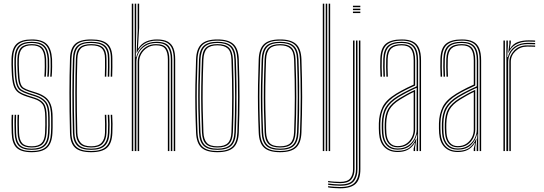

<svg xmlns="http://www.w3.org/2000/svg" viewBox="-20 -820 2952 1042"><path d="M151.5 6Q95.2 6 70.1 -18.1Q45 -42.2 43.5 -98Q43 -122 42.5 -144.4Q42 -166.8 43.5 -197H51.5Q50 -165.2 50.5 -143Q51 -120.8 51.5 -98.2Q53 -46.2 75.9 -23.4Q98.8 -0.5 151.5 -0.5Q203.8 -0.5 228.8 -22.5Q253.8 -44.5 256.5 -97.2Q257.5 -114.2 257.6 -126.6Q257.8 -139 257.6 -151.8Q257.5 -164.5 257.5 -183Q257.5 -241 238.9 -268.5Q220.2 -296 176.2 -310L138.2 -322.2Q115.2 -329.8 102 -338.6Q88.8 -347.5 82.9 -368.5Q77 -389.5 75.5 -433.2Q74.8 -455.5 74.2 -469Q73.8 -482.5 74.5 -500.8Q76.2 -543.5 94.4 -562Q112.5 -580.5 152.5 -580.5Q191.5 -580.5 209.6 -561.8Q227.8 -543 230.5 -499.8Q231.2 -488.5 231 -458.6Q230.8 -428.8 228.8 -404H220.8Q222.8 -428.5 223 -458.4Q223.2 -488.2 222.5 -499.8Q220 -539.5 203.8 -556.8Q187.5 -574 152.5 -574Q117 -574 100.5 -557Q84 -540 82.5 -501Q81.8 -482.8 82.2 -469.1Q82.8 -455.5 83.5 -433Q85 -391 90.4 -371.2Q95.8 -351.5 107.8 -343.6Q119.8 -335.8 140.5 -329L178.5 -316.8Q206.5 -307.8 225.9 -293.2Q245.2 -278.8 255.4 -252.8Q265.5 -226.8 265.5 -183Q265.5 -164.8 265.6 -151.9Q265.8 -139 265.6 -126.5Q265.5 -114 264.5 -97Q261.5 -42 235.2 -18Q209 6 151.5 6ZM151.5 -6.8Q103.5 -6.8 82.1 -28.1Q60.8 -49.5 59.5 -98.5Q58.8 -123 58.4 -144.9Q58 -166.8 59.5 -197H67.5Q66.2 -168 66.5 -146.1Q66.8 -124.2 67.5 -98.5Q68.8 -53.2 88 -33.2Q107.2 -13.2 151.5 -13.2Q196.5 -13.2 217.2 -32.9Q238 -52.5 240.5 -97.8Q242 -123.8 241.8 -141.6Q241.5 -159.5 241.5 -183Q241.5 -240.5 223.9 -263Q206.2 -285.5 171.8 -296.5L133.2 -308.8Q107.5 -317 91.9 -327.2Q76.2 -337.5 68.8 -361Q61.2 -384.5 59.5 -432.5Q58.8 -453.2 58.2 -469Q57.8 -484.8 58.5 -501.5Q60.5 -550.8 82.4 -572Q104.2 -593.2 152.5 -593.2Q199.8 -593.2 221.5 -571.5Q243.2 -549.8 246.5 -499.8Q247.2 -488.5 247 -458.1Q246.8 -427.8 244.5 -404H236.5Q238.8 -428 239 -458.6Q239.2 -489.2 238.5 -500Q235.2 -548.2 214.5 -567.5Q193.8 -586.8 152.5 -586.8Q108.5 -586.8 88.5 -566.9Q68.5 -547 66.5 -501.5Q65.8 -483.2 66.2 -469.8Q66.8 -456.2 67.5 -432.5Q69 -386.8 75.8 -364.6Q82.5 -342.5 97 -333Q111.5 -323.5 135.8 -315.5L174 -303.2Q211.2 -291.2 230.4 -267.1Q249.5 -243 249.5 -183Q249.5 -153.5 249.8 -138.6Q250 -123.8 248.5 -97.8Q246 -49 223.4 -27.9Q200.8 -6.8 151.5 -6.8ZM151.5 -19.5Q112 -19.5 94.4 -38Q76.8 -56.5 75.5 -99Q75 -119.8 74.5 -142.9Q74 -166 75.5 -197H83.5Q82 -164.5 82.5 -143Q83 -121.5 83.5 -99Q84.8 -60.8 100 -43.4Q115.2 -26 151.5 -26Q188 -26 205.2 -42.9Q222.5 -59.8 224.5 -98.2Q226 -124.5 225.8 -141.8Q225.5 -159 225.5 -183Q225.5 -234.8 211 -254.1Q196.5 -273.5 167.2 -282.8L128.5 -295Q97.2 -304.8 79.2 -318Q61.2 -331.2 53.2 -357.4Q45.2 -383.5 43.5 -432Q42.8 -452.8 42.2 -469Q41.8 -485.2 42.5 -502Q44.8 -557.8 70.2 -581.9Q95.8 -606 152.5 -606Q207.5 -606 233.1 -581.4Q258.8 -556.8 262.5 -500Q263.2 -488.8 263 -458.1Q262.8 -427.5 260.5 -404H252.5Q254.8 -427.8 255 -458.2Q255.2 -488.8 254.5 -500Q251 -553.2 227.4 -576.4Q203.8 -599.5 152.5 -599.5Q100.5 -599.5 76.5 -577Q52.5 -554.5 50.5 -501.8Q49.8 -483.5 50.2 -469.4Q50.8 -455.2 51.5 -432.2Q53.2 -382.8 61.5 -357.9Q69.8 -333 86.6 -321.8Q103.5 -310.5 131 -301.8L169.5 -289.5Q202.2 -279.2 217.9 -258Q233.5 -236.8 233.5 -183Q233.5 -164.5 233.6 -152.6Q233.8 -140.8 233.6 -129Q233.5 -117.2 232.5 -98.8Q230.2 -56.5 211.4 -38Q192.5 -19.5 151.5 -19.5Z M474.8 6Q414.8 6 388 -18.1Q361.2 -42.2 359.8 -98Q358 -161.2 357.4 -215.1Q356.8 -269 356.8 -317Q356.8 -365 357.6 -410.1Q358.5 -455.2 359.8 -501Q361.2 -556.8 387.6 -581.4Q414 -606 474.8 -606Q536.5 -606 563.1 -581.9Q589.8 -557.8 589.8 -502Q589.8 -479.5 590 -455.1Q590.2 -430.8 588.8 -404H580.8Q582.2 -431 582 -454Q581.8 -477 581.8 -502Q581.8 -554.2 557 -576.9Q532.2 -599.5 474.8 -599.5Q417.2 -599.5 393.2 -575.9Q369.2 -552.2 367.8 -500.8Q366.5 -455 365.6 -409.8Q364.8 -364.5 364.8 -316.6Q364.8 -268.8 365.4 -215Q366 -161.2 367.8 -98.2Q369 -46.8 394 -23.6Q419 -0.5 474.8 -0.5Q530 -0.5 554.9 -23.6Q579.8 -46.8 581.8 -98.2Q582.8 -120 582.8 -143.1Q582.8 -166.2 580.8 -197H588.8Q590.5 -171 590.8 -147.8Q591 -124.5 589.8 -98Q587.5 -42.2 560.9 -18.1Q534.2 6 474.8 6ZM474.8 -6.8Q423 -6.8 400 -28.9Q377 -51 375.8 -98.5Q374 -162 373.4 -215.9Q372.8 -269.8 372.8 -317.4Q372.8 -365 373.6 -409.9Q374.5 -454.8 375.8 -500.5Q377 -549.8 399.9 -571.5Q422.8 -593.2 474.8 -593.2Q527.8 -593.2 550.8 -572.1Q573.8 -551 573.8 -502Q573.8 -477 574 -454Q574.2 -431 572.8 -404H564.8Q566.2 -431 566 -454Q565.8 -477 565.8 -502Q565.8 -547.5 544.6 -567.1Q523.5 -586.8 474.8 -586.8Q424.8 -586.8 404.9 -565.5Q385 -544.2 383.8 -500.2Q382.5 -454.2 381.6 -409.4Q380.8 -364.5 380.8 -317Q380.8 -269.5 381.4 -215.9Q382 -162.2 383.8 -98.8Q385 -55.5 406.1 -34.4Q427.2 -13.2 474.8 -13.2Q522.2 -13.2 543.1 -34.6Q564 -56 565.8 -99Q567 -124.5 566.8 -146.4Q566.5 -168.2 564.8 -197H572.8Q574.8 -166 574.8 -143.6Q574.8 -121.2 573.8 -98.5Q572 -51 548.9 -28.9Q525.8 -6.8 474.8 -6.8ZM474.8 -19.5Q431.2 -19.5 412.1 -39.6Q393 -59.8 391.8 -98.8Q390 -162.5 389.4 -216.2Q388.8 -270 388.8 -317.5Q388.8 -365 389.6 -409.8Q390.5 -454.5 391.8 -500.2Q393 -542.8 412 -561.6Q431 -580.5 474.8 -580.5Q519.2 -580.5 538.5 -562.2Q557.8 -544 557.8 -502Q557.8 -481.5 558 -456.4Q558.2 -431.2 556.8 -404H548.8Q550.2 -431.2 550 -456.4Q549.8 -481.5 549.8 -502Q549.8 -540.8 532.4 -557.4Q515 -574 474.8 -574Q434.2 -574 417.6 -556.2Q401 -538.5 399.8 -500Q398.5 -454.2 397.6 -409.4Q396.8 -364.5 396.8 -317Q396.8 -269.5 397.4 -216Q398 -162.5 399.8 -99Q400.8 -64.2 418.1 -45.1Q435.5 -26 474.8 -26Q513.5 -26 531.1 -45.2Q548.8 -64.5 549.8 -99.5Q550.5 -124.8 550.2 -147.8Q550 -170.8 548.8 -197H556.8Q558.2 -165.8 558.4 -144.8Q558.5 -123.8 557.8 -99.2Q556.5 -60 537.1 -39.8Q517.8 -19.5 474.8 -19.5Z M923 0V-497.5Q923 -530.5 914.8 -553.2Q906.5 -576 886.5 -587.8Q866.5 -599.5 830.8 -599.5Q790 -599.5 763 -581.5Q736 -563.5 723 -533.8H721.2L727.2 -654V-800H735.2V-668L728.5 -556.5H730.2Q746.8 -583.2 773.2 -594.6Q799.8 -606 831.5 -606Q870 -606 891.5 -593.4Q913 -580.8 921.9 -556.6Q930.8 -532.5 930.8 -497.5V0ZM695.2 0V-800H703.2V0ZM727.2 0V-484.5Q727.2 -507.2 739 -529.2Q750.8 -551.2 773.1 -565.9Q795.5 -580.5 827.2 -580.5Q869 -580.5 884 -559Q899 -537.5 899 -497.5V0H891V-497.5Q891 -534.5 877.5 -554.2Q864 -574 826.8 -574Q799.8 -574 779.1 -561.1Q758.5 -548.2 746.9 -527.8Q735.2 -507.2 735.2 -484.5V0ZM711.2 0V-800H719.2V-639L716.8 -510.2H719.2Q728.2 -547 756.6 -570.1Q785 -593.2 829 -593.2Q879 -593.2 897 -568.5Q915 -543.8 915 -497.5V0H907V-497.5Q907 -540.8 890.4 -563.8Q873.8 -586.8 828.2 -586.8Q793.8 -586.8 769.5 -571.6Q745.2 -556.5 732.6 -533Q720 -509.5 720 -484.5V0Z M1160 6Q1100.2 6 1073.2 -18.9Q1046.2 -43.8 1044 -101Q1041.2 -169.5 1040.2 -232Q1039.2 -294.5 1040.2 -359Q1041.2 -423.5 1044 -498Q1046.2 -556 1073.4 -581Q1100.5 -606 1160 -606Q1218.2 -606 1246 -581.6Q1273.8 -557.2 1276 -498Q1280 -387.2 1279.9 -293.5Q1279.8 -199.8 1276 -101Q1273.8 -43.8 1246.8 -18.9Q1219.8 6 1160 6ZM1160 -0.5Q1215.8 -0.5 1240.9 -23.9Q1266 -47.2 1268 -101.2Q1271.8 -200 1271.9 -293.6Q1272 -387.2 1268 -497.8Q1266 -552.2 1240.9 -575.9Q1215.8 -599.5 1160 -599.5Q1104.2 -599.5 1079.1 -575.9Q1054 -552.2 1052 -497.8Q1049.2 -424 1048.2 -359.5Q1047.2 -295 1048.2 -232.4Q1049.2 -169.8 1052 -101.2Q1054 -47.8 1079 -24.1Q1104 -0.5 1160 -0.5ZM1160 -6.8Q1107.8 -6.8 1084.9 -29.1Q1062 -51.5 1060 -101.5Q1057.2 -170.2 1056.2 -232.4Q1055.2 -294.5 1056.2 -358.8Q1057.2 -423 1060 -497.5Q1062 -548.2 1085 -570.8Q1108 -593.2 1160 -593.2Q1209.5 -593.2 1233.9 -571.9Q1258.2 -550.5 1260 -497.2Q1262.8 -421 1263.5 -353.5Q1264.2 -286 1263.4 -223.9Q1262.5 -161.8 1260 -101.8Q1258.2 -50.8 1234.9 -28.8Q1211.5 -6.8 1160 -6.8ZM1160 -13.2Q1207.5 -13.2 1228.9 -33.9Q1250.2 -54.5 1252 -102Q1255.8 -201.5 1255.9 -294.1Q1256 -386.8 1252 -497Q1250.2 -546.2 1228.2 -566.5Q1206.2 -586.8 1160 -586.8Q1112.8 -586.8 1091.4 -566Q1070 -545.2 1068 -497.2Q1065.2 -423.2 1064.2 -358.9Q1063.2 -294.5 1064.2 -232.1Q1065.2 -169.8 1068 -102Q1070 -54.5 1091.2 -33.9Q1112.5 -13.2 1160 -13.2ZM1160 -19.5Q1116.8 -19.5 1097.2 -38.8Q1077.8 -58 1076 -102.2Q1073.5 -164 1072.4 -224.5Q1071.2 -285 1072.1 -351.5Q1073 -418 1076 -497.2Q1077.8 -541.8 1097.4 -561.1Q1117 -580.5 1160 -580.5Q1203.2 -580.5 1222.8 -561Q1242.2 -541.5 1244 -496.8Q1248 -386.2 1248 -294.2Q1248 -202.2 1244 -102.2Q1242.2 -58 1222.8 -38.8Q1203.2 -19.5 1160 -19.5ZM1160 -26Q1198.8 -26 1216.6 -43.6Q1234.5 -61.2 1236 -102.5Q1239.8 -197.5 1240 -289.6Q1240.2 -381.8 1236 -496.5Q1234.5 -539.8 1215.9 -556.9Q1197.2 -574 1160 -574Q1120.8 -574 1103.2 -556Q1085.8 -538 1084 -497Q1081 -417 1080.1 -350.6Q1079.2 -284.2 1080.4 -224.2Q1081.5 -164.2 1084 -102.5Q1085.8 -62.8 1102.6 -44.4Q1119.5 -26 1160 -26Z M1500 6Q1440.2 6 1413.2 -18.9Q1386.2 -43.8 1384 -101Q1381.2 -169.5 1380.2 -232Q1379.2 -294.5 1380.2 -359Q1381.2 -423.5 1384 -498Q1386.2 -556 1413.4 -581Q1440.5 -606 1500 -606Q1558.2 -606 1586 -581.6Q1613.8 -557.2 1616 -498Q1620 -387.2 1619.9 -293.5Q1619.8 -199.8 1616 -101Q1613.8 -43.8 1586.8 -18.9Q1559.8 6 1500 6ZM1500 -0.5Q1555.8 -0.5 1580.9 -23.9Q1606 -47.2 1608 -101.2Q1611.8 -200 1611.9 -293.6Q1612 -387.2 1608 -497.8Q1606 -552.2 1580.9 -575.9Q1555.8 -599.5 1500 -599.5Q1444.2 -599.5 1419.1 -575.9Q1394 -552.2 1392 -497.8Q1389.2 -424 1388.2 -359.5Q1387.2 -295 1388.2 -232.4Q1389.2 -169.8 1392 -101.2Q1394 -47.8 1419 -24.1Q1444 -0.5 1500 -0.5ZM1500 -6.8Q1447.8 -6.8 1424.9 -29.1Q1402 -51.5 1400 -101.5Q1397.2 -170.2 1396.2 -232.4Q1395.2 -294.5 1396.2 -358.8Q1397.2 -423 1400 -497.5Q1402 -548.2 1425 -570.8Q1448 -593.2 1500 -593.2Q1549.5 -593.2 1573.9 -571.9Q1598.2 -550.5 1600 -497.2Q1602.8 -421 1603.5 -353.5Q1604.2 -286 1603.4 -223.9Q1602.5 -161.8 1600 -101.8Q1598.2 -50.8 1574.9 -28.8Q1551.5 -6.8 1500 -6.8ZM1500 -13.2Q1547.5 -13.2 1568.9 -33.9Q1590.2 -54.5 1592 -102Q1595.8 -201.5 1595.9 -294.1Q1596 -386.8 1592 -497Q1590.2 -546.2 1568.2 -566.5Q1546.2 -586.8 1500 -586.8Q1452.8 -586.8 1431.4 -566Q1410 -545.2 1408 -497.2Q1405.2 -423.2 1404.2 -358.9Q1403.2 -294.5 1404.2 -232.1Q1405.2 -169.8 1408 -102Q1410 -54.5 1431.2 -33.9Q1452.5 -13.2 1500 -13.2ZM1500 -19.5Q1456.8 -19.5 1437.2 -38.8Q1417.8 -58 1416 -102.2Q1413.5 -164 1412.4 -224.5Q1411.2 -285 1412.1 -351.5Q1413 -418 1416 -497.2Q1417.8 -541.8 1437.4 -561.1Q1457 -580.5 1500 -580.5Q1543.2 -580.5 1562.8 -561Q1582.2 -541.5 1584 -496.8Q1588 -386.2 1588 -294.2Q1588 -202.2 1584 -102.2Q1582.2 -58 1562.8 -38.8Q1543.2 -19.5 1500 -19.5ZM1500 -26Q1538.8 -26 1556.6 -43.6Q1574.5 -61.2 1576 -102.5Q1579.8 -197.5 1580 -289.6Q1580.2 -381.8 1576 -496.5Q1574.5 -539.8 1555.9 -556.9Q1537.2 -574 1500 -574Q1460.8 -574 1443.2 -556Q1425.8 -538 1424 -497Q1421 -417 1420.1 -350.6Q1419.2 -284.2 1420.4 -224.2Q1421.5 -164.2 1424 -102.5Q1425.8 -62.8 1442.6 -44.4Q1459.5 -26 1500 -26Z M1763.8 0V-800H1771.8V0ZM1731.8 0V-800H1739.8V0ZM1747.8 0V-800H1755.8V0Z M1895.5 -781V-789H1935.5V-781ZM1895.5 -749V-757H1935.5V-749ZM1895.5 -765V-773H1935.5V-765ZM1825.8 202Q1814 202 1792.5 200.6Q1771 199.2 1760.8 197V190Q1771.8 192.2 1793.4 193.6Q1815 195 1825.8 195Q1884.8 195 1906.2 169.6Q1927.8 144.2 1927.8 98V-600H1935.8V98Q1935.8 153.8 1909.8 177.9Q1883.8 202 1825.8 202ZM1825.8 188Q1813 188 1791.9 186.4Q1770.8 184.8 1760.8 183V176Q1772 177.8 1792.6 179.4Q1813.2 181 1825.8 181Q1877 181 1894.5 157.9Q1912 134.8 1912 97.8V-600H1920V97.8Q1920 140.2 1900 164.1Q1880 188 1825.8 188ZM1825.8 174Q1813 174 1792.4 172.4Q1771.8 170.8 1760.8 169V162Q1772.5 164.5 1793.5 165.8Q1814.5 167 1825.8 167Q1866 167 1881 147.8Q1896 128.5 1896 97.5V-600H1904V97.5Q1904 132.5 1887.2 153.2Q1870.5 174 1825.8 174Z M2257 0V-492Q2257 -549.5 2234.5 -574.5Q2212 -599.5 2160 -599.5Q2106.5 -599.5 2080.4 -577.6Q2054.2 -555.8 2052 -501.8Q2051 -479.8 2051.4 -454.5Q2051.8 -429.2 2053 -404H2045Q2043.8 -429.8 2043.4 -454.9Q2043 -480 2044 -502Q2046.2 -560 2074.6 -583Q2103 -606 2160 -606Q2197.5 -606 2220.6 -594.5Q2243.8 -583 2254.4 -557.9Q2265 -532.8 2265 -492V0ZM2138 -14.2Q2171.5 -14.2 2194.5 -29.6Q2217.5 -45 2229.4 -68.5Q2241.2 -92 2241.2 -116.5V-343.5Q2211.8 -330.5 2185.9 -316.9Q2160 -303.2 2141.8 -292Q2098.8 -265.5 2080 -233.6Q2061.2 -201.8 2060 -150Q2059.8 -134 2059.9 -123.1Q2060 -112.2 2061 -96.8Q2064 -56.5 2084.2 -35.4Q2104.5 -14.2 2138 -14.2ZM2138 -20.5Q2107.2 -20.5 2089.5 -40.6Q2071.8 -60.8 2069 -97.8Q2067.8 -115.5 2067.8 -125.4Q2067.8 -135.2 2068 -149.5Q2069.2 -199.8 2087 -230Q2104.8 -260.2 2146.2 -285.8Q2165.5 -297.5 2188.1 -310Q2210.8 -322.5 2233 -332.5V-116.5Q2233 -94 2222.5 -71.9Q2212 -49.8 2191 -35.1Q2170 -20.5 2138 -20.5ZM2138 -27Q2165.2 -27 2184.6 -39.9Q2204 -52.8 2214.5 -73.2Q2225 -93.8 2225 -116.5V-320.8Q2204.8 -311.2 2187 -301Q2169.2 -290.8 2150 -279Q2110.5 -254.8 2093.9 -225.9Q2077.2 -197 2076 -149.2Q2075.8 -136.8 2075.8 -126Q2075.8 -115.2 2077 -97.5Q2079.5 -63.8 2095.2 -45.4Q2111 -27 2138 -27ZM2138 5Q2093.5 5 2067.1 -20.9Q2040.8 -46.8 2037 -96Q2036 -111 2035.9 -123.1Q2035.8 -135.2 2036 -151Q2037.2 -201 2056.2 -239.5Q2075.2 -278 2129.2 -311.2Q2142.5 -319.2 2157.5 -327.5Q2172.5 -335.8 2189.4 -344.1Q2206.2 -352.5 2225 -360.8V-492Q2225 -535 2210 -554.5Q2195 -574 2160 -574Q2121.8 -574 2103.6 -556.8Q2085.5 -539.5 2084 -500.5Q2083 -478.5 2083.4 -454.2Q2083.8 -430 2085 -404H2077Q2075.5 -433 2075.4 -457Q2075.2 -481 2076 -500.8Q2077.8 -542.5 2097.4 -561.5Q2117 -580.5 2160 -580.5Q2199 -580.5 2216 -559.5Q2233 -538.5 2233 -492V-355.8Q2204.2 -343 2177.5 -329.4Q2150.8 -315.8 2133.2 -304.8Q2087 -276.2 2066.1 -241.1Q2045.2 -206 2044 -150.8Q2043.8 -135 2043.9 -123.4Q2044 -111.8 2045 -96.2Q2048.5 -50.5 2072.6 -26Q2096.8 -1.5 2138 -1.5Q2180.2 -1.5 2202.9 -20Q2225.5 -38.5 2238 -67.2H2240L2232.8 -20.5V0H2224.8V-13.8L2232.8 -44.5H2230.8Q2214.5 -18 2192.2 -6.5Q2170 5 2138 5ZM2240.8 0V-29.5L2244.5 -90.8H2242.5Q2233.2 -54.8 2207.6 -31.2Q2182 -7.8 2138 -7.8Q2099.5 -7.8 2077.8 -31.4Q2056 -55 2053 -96.8Q2052 -113 2051.9 -124.1Q2051.8 -135.2 2052 -150.2Q2053.2 -204.2 2073.1 -237.6Q2093 -271 2137.8 -298.5Q2150.2 -306.2 2165.9 -314.8Q2181.5 -323.2 2200.5 -332.6Q2219.5 -342 2241.2 -351.8V-492Q2241.2 -542 2222.4 -564.4Q2203.5 -586.8 2160 -586.8Q2112.5 -586.8 2091.2 -566.6Q2070 -546.5 2068 -501Q2067.2 -482.8 2067.4 -457.6Q2067.5 -432.5 2069 -404H2061Q2059.5 -432.2 2059.4 -457.1Q2059.2 -482 2060 -501.2Q2062 -550.5 2085.4 -571.9Q2108.8 -593.2 2160 -593.2Q2207.8 -593.2 2228.4 -569.5Q2249 -545.8 2249 -492V0Z M2583.2 0V-492Q2583.2 -549.5 2560.8 -574.5Q2538.2 -599.5 2486.2 -599.5Q2432.8 -599.5 2406.6 -577.6Q2380.5 -555.8 2378.2 -501.8Q2377.2 -479.8 2377.6 -454.5Q2378 -429.2 2379.2 -404H2371.2Q2370 -429.8 2369.6 -454.9Q2369.2 -480 2370.2 -502Q2372.5 -560 2400.9 -583Q2429.2 -606 2486.2 -606Q2523.8 -606 2546.9 -594.5Q2570 -583 2580.6 -557.9Q2591.2 -532.8 2591.2 -492V0ZM2464.2 -14.2Q2497.8 -14.2 2520.8 -29.6Q2543.8 -45 2555.6 -68.5Q2567.5 -92 2567.5 -116.5V-343.5Q2538 -330.5 2512.1 -316.9Q2486.2 -303.2 2468 -292Q2425 -265.5 2406.2 -233.6Q2387.5 -201.8 2386.2 -150Q2386 -134 2386.1 -123.1Q2386.2 -112.2 2387.2 -96.8Q2390.2 -56.5 2410.5 -35.4Q2430.8 -14.2 2464.2 -14.2ZM2464.2 -20.5Q2433.5 -20.5 2415.8 -40.6Q2398 -60.8 2395.2 -97.8Q2394 -115.5 2394 -125.4Q2394 -135.2 2394.2 -149.5Q2395.5 -199.8 2413.2 -230Q2431 -260.2 2472.5 -285.8Q2491.8 -297.5 2514.4 -310Q2537 -322.5 2559.2 -332.5V-116.5Q2559.2 -94 2548.8 -71.9Q2538.2 -49.8 2517.2 -35.1Q2496.2 -20.5 2464.2 -20.5ZM2464.2 -27Q2491.5 -27 2510.9 -39.9Q2530.2 -52.8 2540.8 -73.2Q2551.2 -93.8 2551.2 -116.5V-320.8Q2531 -311.2 2513.2 -301Q2495.5 -290.8 2476.2 -279Q2436.8 -254.8 2420.1 -225.9Q2403.5 -197 2402.2 -149.2Q2402 -136.8 2402 -126Q2402 -115.2 2403.2 -97.5Q2405.8 -63.8 2421.5 -45.4Q2437.2 -27 2464.2 -27ZM2464.2 5Q2419.8 5 2393.4 -20.9Q2367 -46.8 2363.2 -96Q2362.2 -111 2362.1 -123.1Q2362 -135.2 2362.2 -151Q2363.5 -201 2382.5 -239.5Q2401.5 -278 2455.5 -311.2Q2468.8 -319.2 2483.8 -327.5Q2498.8 -335.8 2515.6 -344.1Q2532.5 -352.5 2551.2 -360.8V-492Q2551.2 -535 2536.2 -554.5Q2521.2 -574 2486.2 -574Q2448 -574 2429.9 -556.8Q2411.8 -539.5 2410.2 -500.5Q2409.2 -478.5 2409.6 -454.2Q2410 -430 2411.2 -404H2403.2Q2401.8 -433 2401.6 -457Q2401.5 -481 2402.2 -500.8Q2404 -542.5 2423.6 -561.5Q2443.2 -580.5 2486.2 -580.5Q2525.2 -580.5 2542.2 -559.5Q2559.2 -538.5 2559.2 -492V-355.8Q2530.5 -343 2503.8 -329.4Q2477 -315.8 2459.5 -304.8Q2413.2 -276.2 2392.4 -241.1Q2371.5 -206 2370.2 -150.8Q2370 -135 2370.1 -123.4Q2370.2 -111.8 2371.2 -96.2Q2374.8 -50.5 2398.9 -26Q2423 -1.5 2464.2 -1.5Q2506.5 -1.5 2529.1 -20Q2551.8 -38.5 2564.2 -67.2H2566.2L2559 -20.5V0H2551V-13.8L2559 -44.5H2557Q2540.8 -18 2518.5 -6.5Q2496.2 5 2464.2 5ZM2567 0V-29.5L2570.8 -90.8H2568.8Q2559.5 -54.8 2533.9 -31.2Q2508.2 -7.8 2464.2 -7.8Q2425.8 -7.8 2404 -31.4Q2382.2 -55 2379.2 -96.8Q2378.2 -113 2378.1 -124.1Q2378 -135.2 2378.2 -150.2Q2379.5 -204.2 2399.4 -237.6Q2419.2 -271 2464 -298.5Q2476.5 -306.2 2492.1 -314.8Q2507.8 -323.2 2526.8 -332.6Q2545.8 -342 2567.5 -351.8V-492Q2567.5 -542 2548.6 -564.4Q2529.8 -586.8 2486.2 -586.8Q2438.8 -586.8 2417.5 -566.6Q2396.2 -546.5 2394.2 -501Q2393.5 -482.8 2393.6 -457.6Q2393.8 -432.5 2395.2 -404H2387.2Q2385.8 -432.2 2385.6 -457.1Q2385.5 -482 2386.2 -501.2Q2388.2 -550.5 2411.6 -571.9Q2435 -593.2 2486.2 -593.2Q2534 -593.2 2554.6 -569.5Q2575.2 -545.8 2575.2 -492V0Z M2728.2 0V-600H2736.2V-571.5L2732.8 -510.2H2736.2Q2744.8 -546 2773.2 -566.8Q2801.8 -587.5 2844.5 -587.5Q2855.8 -587.5 2865.9 -587.2Q2876 -587 2884.2 -586.5V-579.5Q2874 -580 2863.2 -580.2Q2852.5 -580.5 2841 -580.5Q2808 -580.5 2785 -566.5Q2762 -552.5 2749.9 -530.5Q2737.8 -508.5 2737.8 -484.5V0ZM2712.2 0V-600H2720.2V0ZM2744.2 0V-484.5Q2744.2 -518.5 2770.6 -546.1Q2797 -573.8 2840.8 -573.8Q2851 -573.8 2862.2 -573.5Q2873.5 -573.2 2884.2 -572.8V-566Q2872.2 -566.5 2861.5 -566.8Q2850.8 -567 2840.5 -567Q2803.5 -567 2777.9 -542.9Q2752.2 -518.8 2752.2 -484.5V0ZM2738.2 -533.8 2744.2 -580.5V-600H2752.2V-587.2L2746.5 -556.5H2748.2Q2764.5 -582.8 2790.5 -591.9Q2816.5 -601 2847.5 -601Q2856.2 -601 2865.2 -600.8Q2874.2 -600.5 2884.2 -600V-593.2Q2873.2 -593.8 2863.9 -594Q2854.5 -594.2 2845.5 -594.2Q2807 -594.2 2779.8 -578.5Q2752.5 -562.8 2740 -533.8Z"/></svg>

Font: Big Shoulders Inline Text Thin
Style: Regular
Weight: 100
Designer: Patric King
Foundry: XO Type Co
Version: Version 2.002